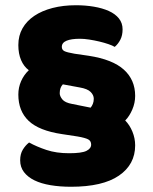

<svg xmlns="http://www.w3.org/2000/svg" viewBox="-20 -666 586 733"><path d="M496 -111Q496 -38 434 4.5Q372 47 251 47Q209 47 173 41Q137 35 111.5 22.5Q86 10 71.5 -9Q57 -28 57 -54Q57 -78 67 -94.5Q77 -111 91 -122Q120 -106 157.5 -93.5Q195 -81 244 -81Q292 -81 310 -90Q328 -99 328 -114Q328 -128 316.5 -134Q305 -140 276 -145L217 -154Q129 -167 89.5 -204.5Q50 -242 50 -305Q50 -332 60.5 -356Q71 -380 90 -398Q71 -412 60.5 -436.5Q50 -461 50 -494Q50 -530 66 -558Q82 -586 111 -605.5Q140 -625 180.5 -635.5Q221 -646 270 -646Q306 -646 338.5 -640.5Q371 -635 395.5 -624Q420 -613 434 -595.5Q448 -578 448 -554Q448 -531 439.5 -514.5Q431 -498 418 -487Q410 -492 394 -497.5Q378 -503 359 -507.5Q340 -512 320.5 -515Q301 -518 285 -518Q252 -518 234 -510.5Q216 -503 216 -487Q216 -476 225.5 -471Q235 -466 264 -461L319 -453Q410 -439 453 -400Q496 -361 496 -300Q496 -273 485 -247.5Q474 -222 458 -206Q475 -189 485.5 -163.5Q496 -138 496 -111ZM208 -310Q208 -299 218 -286.5Q228 -274 256 -269L326 -255Q331 -261 334.5 -269.5Q338 -278 338 -289Q338 -303 326 -315Q314 -327 285 -332L220 -344Q208 -332 208 -310Z"/></svg>

Font: Baloo Thambi
Style: Regular
Weight: 400
Designer: Aadarsh Rajan and Ek Type
Foundry: Ek Type
Version: Version 1.100;PS 1.000;hotconv 1.0.88;makeotf.lib2.5.647800;